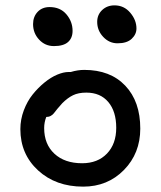

<svg xmlns="http://www.w3.org/2000/svg" viewBox="-20 -698 593 709"><path d="M414.1 -538.1Q383.3 -538.1 361.1 -561.8Q338.9 -585.4 338.9 -617.2Q338.9 -643.6 357.2 -660.9Q375.5 -678.2 402.8 -678.2Q438 -678.2 460.9 -651.1Q483.9 -624 483.9 -592.8Q483.9 -571.3 466.3 -554.7Q448.7 -538.1 414.1 -538.1ZM179.2 -527.8Q146.5 -527.8 124.3 -551.8Q102.1 -575.7 102.1 -608.9Q102.1 -636.2 118.9 -654.1Q135.7 -671.9 163.1 -671.9Q202.6 -671.9 225.3 -645Q248 -618.2 248 -584Q248 -557.6 231.2 -542.7Q214.4 -527.8 179.2 -527.8ZM287.1 -8.8Q186 -8.8 120.6 -68.8Q55.2 -128.9 55.2 -221.2Q55.2 -256.8 67.9 -290.5Q80.6 -324.2 100.6 -349.1Q120.6 -374 144.3 -393.3Q168 -412.6 191.4 -422.4Q214.8 -432.1 232.9 -432.1H241.2Q267.1 -439.9 291 -439.9Q387.2 -439.9 442.6 -381.6Q498 -323.2 498 -223.1Q498 -131.8 437.7 -70.3Q377.4 -8.8 287.1 -8.8ZM143.1 -225.1Q143.1 -165.5 180.9 -130.4Q218.8 -95.2 283.2 -95.2Q340.8 -95.2 375 -130.9Q409.2 -166.5 409.2 -226.1Q409.2 -286.6 379.9 -321.3Q350.6 -356 298.8 -356Q269.5 -356 249.8 -346.4Q230 -336.9 210 -316.9Q201.2 -307.6 192.1 -296.4Q183.1 -285.2 178.7 -279.5Q174.3 -273.9 167.2 -270Q160.2 -266.1 150.9 -266.1Q143.1 -246.6 143.1 -225.1Z"/></svg>

Font: Shantell Sans Irregular Bouncy
Style: Regular
Weight: 400
Designer: Stephen Nixon, Anya Danilova, Shantell Martin
Foundry: Arrow Type
Version: Version 1.006;[9816181b4]